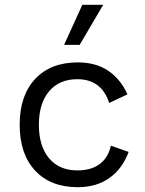

<svg xmlns="http://www.w3.org/2000/svg" viewBox="-20 -770 604 800"><path d="M62 0ZM511 -377 435 -341Q403 -440 302 -440Q227 -440 184.5 -389.5Q142 -339 142 -250Q142 -161 184.5 -110.5Q227 -60 302 -60Q360 -60 395.5 -86.5Q431 -113 442 -163L516 -137Q490 -67 436 -28.5Q382 10 304 10Q191 10 126.5 -59Q62 -128 62 -250Q62 -372 126.5 -441Q191 -510 304 -510Q379 -510 430.5 -475.5Q482 -441 511 -377ZM410 -750 312 -583H247L323 -750Z"/></svg>

Font: Work Sans
Style: Regular
Weight: 400
Designer: Wei Huang
Foundry: Wei Huang
Version: Version 1.500; ttfautohint (v1.6)